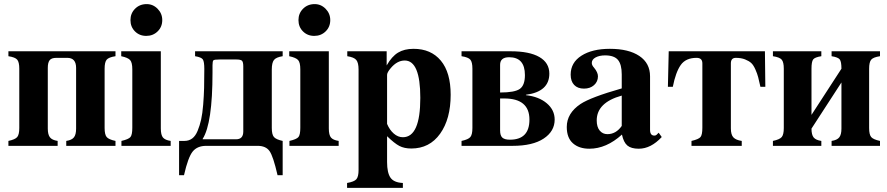

<svg xmlns="http://www.w3.org/2000/svg" viewBox="-20 -711 4323 936"><path d="M351 -84V-380Q351 -429 308 -429H255Q231 -429 222 -417.5Q213 -406 213 -380V-84Q213 -55 223.5 -41.5Q234 -28 261 -24V0H21V-24Q54 -31 64 -43Q74 -55 74 -87V-376Q74 -408 64 -420Q54 -432 21 -437V-461H543V-437Q510 -432 500 -420Q490 -408 490 -376V-87Q490 -55 500 -43Q510 -31 543 -24V0H303V-24Q330 -28 340.5 -41.5Q351 -55 351 -84Z M764 -461V-85Q764 -53 774.5 -40.5Q785 -28 812 -24V0H572V-24Q607 -32 616 -43Q625 -54 625 -88V-373Q625 -406 614.5 -418Q604 -430 571 -437V-461ZM695 -691Q726 -691 748.5 -668Q771 -645 771 -613Q771 -580 748.5 -558Q726 -536 693 -536Q660 -536 638 -558Q616 -580 616 -613Q616 -646 638.5 -668.5Q661 -691 695 -691Z M853 -24H879Q901 -24 917 -36Q933 -48 943.5 -73.5Q954 -99 960.5 -128Q967 -157 970.5 -200.5Q974 -244 975 -282.5Q976 -321 976 -375Q976 -410 969 -421Q962 -432 931 -437V-461H1358V-437Q1326 -432 1315.5 -418.5Q1305 -405 1305 -372V-87Q1305 -55 1315.5 -43Q1326 -31 1358 -24V143H1333Q1312 51 1294 25.5Q1276 0 1236 0H985Q942 0 919.5 27.5Q897 55 877 143H853ZM1016 -393V-358Q1016 -109 968 -34V-32H1131Q1166 -32 1166 -70V-387Q1166 -409 1159.5 -415Q1153 -421 1132 -421H1051Q1025 -421 1020.5 -417Q1016 -413 1016 -393Z M1583 -461V-85Q1583 -53 1593.5 -40.5Q1604 -28 1631 -24V0H1391V-24Q1426 -32 1435 -43Q1444 -54 1444 -88V-373Q1444 -406 1433.5 -418Q1423 -430 1390 -437V-461ZM1514 -691Q1545 -691 1567.5 -668Q1590 -645 1590 -613Q1590 -580 1567.5 -558Q1545 -536 1512 -536Q1479 -536 1457 -558Q1435 -580 1435 -613Q1435 -646 1457.5 -668.5Q1480 -691 1514 -691Z M1865 -461V-392Q1890 -436 1920.5 -454.5Q1951 -473 1996 -473Q2081 -473 2129 -415.5Q2177 -358 2177 -249Q2177 -131 2125.5 -59Q2074 13 1985 13Q1951 13 1927 0.5Q1903 -12 1867 -47V79Q1867 131 1883.5 155Q1900 179 1944 181V205H1672V181Q1707 175 1717.5 162.5Q1728 150 1728 118V-372Q1728 -405 1717 -418.5Q1706 -432 1673 -437V-461ZM1867 -346V-107Q1879 -78 1899.5 -60Q1920 -42 1944 -42Q2029 -42 2029 -234Q2029 -416 1953 -416Q1916 -416 1885 -379Q1867 -358 1867 -346Z M2230 -461H2470Q2561 -461 2609.5 -433Q2658 -405 2658 -352Q2658 -264 2544 -249V-247Q2607 -240 2645.5 -207.5Q2684 -175 2684 -128Q2684 -71 2630.5 -35.5Q2577 0 2479 0H2230V-24Q2263 -31 2273 -43Q2283 -55 2283 -87V-376Q2283 -408 2273 -420Q2263 -432 2230 -437ZM2418 -231V-75Q2418 -50 2429 -40Q2440 -30 2466 -30Q2561 -30 2561 -128Q2561 -231 2438 -231ZM2418 -395V-260Q2489 -260 2514 -277.5Q2539 -295 2539 -345Q2539 -432 2462 -432Q2418 -432 2418 -395Z M3191 -64 3206 -43Q3153 14 3094 14Q3057 14 3038.5 -1.5Q3020 -17 3012 -55Q2936 14 2853 14Q2803 14 2773 -12.5Q2743 -39 2743 -92Q2743 -159 2810 -204Q2860 -237 3011 -280V-348Q3011 -397 2992.5 -419Q2974 -441 2930 -441Q2902 -441 2883.5 -431Q2865 -421 2865 -404Q2865 -393 2876 -381Q2895 -358 2895 -339Q2895 -313 2876 -296Q2857 -279 2827 -279Q2796 -279 2779 -297Q2762 -315 2762 -347Q2762 -406 2814.5 -439.5Q2867 -473 2953 -473Q3045 -473 3097 -438Q3149 -403 3149 -339V-78Q3149 -50 3170 -50Q3177 -50 3181 -54ZM3011 -97V-245Q2889 -211 2889 -124Q2889 -92 2903.5 -74.5Q2918 -57 2941 -57Q2983 -57 3011 -97Z M3543 -402V-85Q3543 -54 3555.5 -41Q3568 -28 3596 -24V0H3351V-24Q3386 -32 3395 -43Q3404 -54 3404 -88V-402Q3404 -429 3376 -429Q3323 -429 3298.5 -394Q3274 -359 3260 -288H3236L3240 -461H3709L3711 -288H3687Q3680 -319 3676 -335Q3672 -351 3662.5 -372.5Q3653 -394 3642 -404Q3631 -414 3612 -421.5Q3593 -429 3567 -429Q3543 -429 3543 -402Z M4082 -84V-309L3936 -84Q3936 -54 3946.5 -41Q3957 -28 3984 -24V0H3748V-24Q3781 -31 3791 -43Q3801 -55 3801 -87V-376Q3801 -408 3791 -420Q3781 -432 3748 -437V-461H3984V-437Q3952 -432 3944 -421Q3936 -410 3936 -376V-151L4082 -376Q4082 -410 4074 -421Q4066 -432 4034 -437V-461H4270V-437Q4237 -432 4227 -420Q4217 -408 4217 -376V-87Q4217 -55 4227 -43Q4237 -31 4270 -24V0H4034V-24Q4061 -28 4071.5 -41.5Q4082 -55 4082 -84Z"/></svg>

Font: STIX MathJax Alphabets
Style: Bold
Weight: 700
Designer: MicroPress Inc., with final additions and corrections provided by Coen Hoffman, Elsevier (retired)
Version: Version 1.1.1